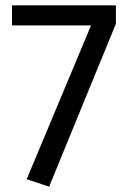

<svg xmlns="http://www.w3.org/2000/svg" viewBox="-20 -689 484 719"><path d="M25 -669H414V-600L164 10L80 -18L321 -594H25Z"/></svg>

Font: Fira Sans Variable
Style: Regular
Weight: 400
Designer: Carrois Corporate & Edenspiekermann AG
Foundry: Carrois Corporate GbR & Edenspiekermann AG
Version: Version 4.202